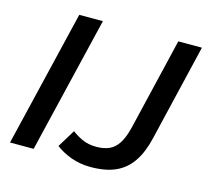

<svg xmlns="http://www.w3.org/2000/svg" viewBox="-102 -810 1015 942"><g transform="rotate(15 405.5 -339.5)"><path d="M22 0 188 -693H308L142 0ZM434 14Q381 14 335.5 -2.5Q290 -19 256 -45L311 -135Q331 -119 362.5 -104Q394 -89 436 -89Q473 -89 500.5 -101Q528 -113 547 -142Q566 -171 579 -222L691 -693H811L694 -201Q677 -128 644.5 -80Q612 -32 561 -9Q510 14 434 14Z"/></g></svg>

Font: Ubuntu Sans SemiBold
Style: Italic
Weight: 600
Italic angle: -13.5°
Designer: Dalton Maag Ltd
Foundry: Dalton Maag Ltd
Version: Version 1.006